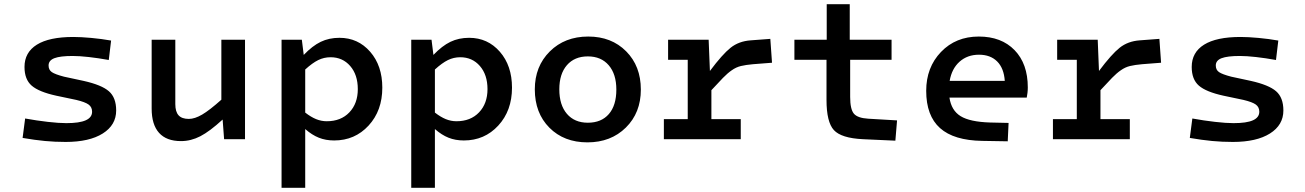

<svg xmlns="http://www.w3.org/2000/svg" viewBox="-20 -659 6180 909"><path d="M530 -136Q530 -67 466.5 -27Q403 13 291 13Q240 13 192.5 8.5Q145 4 87 -6L99 -98Q154 -88 206.5 -82Q259 -76 294 -76Q356 -76 386 -89.5Q416 -103 416 -130Q416 -152 399.5 -164Q383 -176 341 -186L246 -206Q164 -224 130 -253.5Q96 -283 96 -342Q96 -411 154.5 -447.5Q213 -484 327 -484Q363 -484 412 -479.5Q461 -475 506 -467L495 -375Q445 -384 400.5 -389Q356 -394 324 -394Q265 -394 237.5 -383.5Q210 -373 210 -349Q210 -328 225.5 -317.5Q241 -307 283 -296L376 -276Q461 -257 495.5 -227Q530 -197 530 -136Z M1140 -471V0H1041L1034 -93Q973 -37 928.5 -14Q884 9 837 9Q768 9 733 -30Q698 -69 698 -145V-471H810V-166Q810 -130 825.5 -113Q841 -96 874 -96Q902 -96 937 -116.5Q972 -137 1028 -187V-471Z M1425 230H1313V-471H1409L1418 -399Q1459 -442 1498.5 -461Q1538 -480 1587 -480Q1675 -480 1732.5 -414Q1790 -348 1790 -244Q1790 -135 1725 -64.5Q1660 6 1562 6Q1522 6 1489.5 -7Q1457 -20 1425 -48ZM1674 -237Q1674 -305 1638 -346.5Q1602 -388 1545 -388Q1514 -388 1486.5 -374.5Q1459 -361 1425 -330V-126Q1452 -105 1476.5 -95Q1501 -85 1527 -85Q1594 -85 1634 -127Q1674 -169 1674 -237Z M2039 230H1927V-471H2023L2032 -399Q2073 -442 2112.5 -461Q2152 -480 2201 -480Q2289 -480 2346.5 -414Q2404 -348 2404 -244Q2404 -135 2339 -64.5Q2274 6 2176 6Q2136 6 2103.5 -7Q2071 -20 2039 -48ZM2288 -237Q2288 -305 2252 -346.5Q2216 -388 2159 -388Q2128 -388 2100.5 -374.5Q2073 -361 2039 -330V-126Q2066 -105 2090.5 -95Q2115 -85 2141 -85Q2208 -85 2248 -127Q2288 -169 2288 -237Z M3014 -235Q3014 -125 2943 -55Q2872 15 2761 15Q2650 15 2581 -54.5Q2512 -124 2512 -236Q2512 -345 2583 -415.5Q2654 -486 2765 -486Q2875 -486 2944.5 -416Q3014 -346 3014 -235ZM2628 -236Q2628 -162 2664 -120Q2700 -78 2763 -78Q2827 -78 2862.5 -119Q2898 -160 2898 -235Q2898 -308 2862 -350Q2826 -392 2763 -392Q2700 -392 2664 -350.5Q2628 -309 2628 -236Z M3123 0V-95H3236V-376H3143V-471H3335L3341 -323Q3400 -402 3439 -433Q3478 -464 3534 -468L3627 -475L3635 -362L3545 -355Q3511 -352 3488 -346.5Q3465 -341 3444 -326Q3425 -313 3403 -290.5Q3381 -268 3348 -232V-95H3487V0Z M3893 -186V-376H3741V-471H3894V-639H4003V-471H4201V-376H4005V-200Q4005 -142 4022.5 -121Q4040 -100 4091 -97L4227 -89L4219 7L4065 0Q3963 -5 3928 -43Q3893 -81 3893 -186Z M4667 -79 4755 -77 4751 10 4631 8Q4496 6 4430.5 -52.5Q4365 -111 4365 -229Q4365 -340 4435 -413Q4505 -486 4614 -486Q4721 -486 4783.5 -421.5Q4846 -357 4846 -245Q4846 -232 4844.5 -219.5Q4843 -207 4841 -197H4475Q4484 -136 4528 -109Q4572 -82 4667 -79ZM4615 -400Q4560 -400 4523 -367Q4486 -334 4476 -276H4737Q4733 -336 4701 -368Q4669 -400 4615 -400Z M4965 0V-95H5078V-376H4985V-471H5177L5183 -323Q5242 -402 5281 -433Q5320 -464 5376 -468L5469 -475L5477 -362L5387 -355Q5353 -352 5330 -346.5Q5307 -341 5286 -326Q5267 -313 5245 -290.5Q5223 -268 5190 -232V-95H5329V0Z M6056 -136Q6056 -67 5992.5 -27Q5929 13 5817 13Q5766 13 5718.5 8.5Q5671 4 5613 -6L5625 -98Q5680 -88 5732.5 -82Q5785 -76 5820 -76Q5882 -76 5912 -89.5Q5942 -103 5942 -130Q5942 -152 5925.5 -164Q5909 -176 5867 -186L5772 -206Q5690 -224 5656 -253.5Q5622 -283 5622 -342Q5622 -411 5680.5 -447.5Q5739 -484 5853 -484Q5889 -484 5938 -479.5Q5987 -475 6032 -467L6021 -375Q5971 -384 5926.5 -389Q5882 -394 5850 -394Q5791 -394 5763.5 -383.5Q5736 -373 5736 -349Q5736 -328 5751.5 -317.5Q5767 -307 5809 -296L5902 -276Q5987 -257 6021.5 -227Q6056 -197 6056 -136Z"/></svg>

Font: Intel One Mono Medium
Style: Regular
Weight: 500
Monospace: yes
Designer: Fred Shallcrass
Foundry: Frere-Jones Type LLC
Version: Version 1.400;hotconv 1.1.0;makeotfexe 2.6.0;FJTRelease1.4